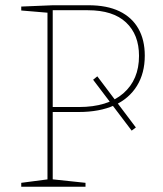

<svg xmlns="http://www.w3.org/2000/svg" viewBox="-20 -712 621 732"><path d="M482 -214 335 -408 351 -421 498 -226ZM280 -285H174L181 -292V-21L174 -29L306 -15V0H61V-15L168 -29L161 -21V-671L168 -663L61 -672V-687L182 -692H317Q388 -692 435.5 -669Q483 -646 507.5 -603Q532 -560 532 -500Q532 -433 502 -384.5Q472 -336 416 -310.5Q360 -285 280 -285ZM315 -673H174L181 -680V-297L174 -304H281Q390 -304 450 -356Q510 -408 510 -499Q510 -580 460.5 -626.5Q411 -673 315 -673Z"/></svg>

Font: Bitter Thin
Style: Regular
Weight: 100
Designer: Sol Matas, and Bitter project Authors
Foundry: Sol Matas
Version: Version 2.002